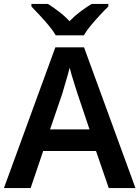

<svg xmlns="http://www.w3.org/2000/svg" viewBox="-20 -958 711 978"><path d="M534 0 469 -189H200L136 0H0L262 -717H408L670 0ZM374 -483Q370 -497 362 -521Q354 -545 346.5 -570.5Q339 -596 335 -613Q330 -593 322.5 -567Q315 -541 308 -518Q301 -495 298 -483L235 -299H436ZM264 -778Q251 -801 228.5 -828Q206 -855 182 -880.5Q158 -906 140 -925V-938H224Q251 -921 280 -899Q309 -877 334 -850Q360 -877 390 -899.5Q420 -922 447 -938H532V-925Q513 -907 489 -881Q465 -855 442.5 -828Q420 -801 407 -778Z"/></svg>

Font: Noto Sans Hanifi Rohingya SemiBold
Style: Regular
Weight: 600
Version: Version 2.101